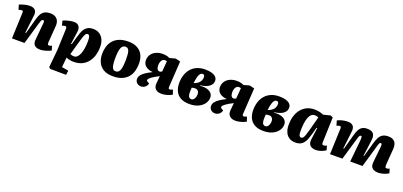

<svg xmlns="http://www.w3.org/2000/svg" viewBox="17 -1540 5818 2771"><g transform="rotate(20 2925.5 -154.0)"><path d="M670 -34Q656 -24 627 -12.5Q598 -1 565 6.5Q532 14 504 14Q445 14 418 -14.5Q391 -43 396 -95L421 -362Q424 -384 418.5 -393Q413 -402 403 -402Q392 -402 385.5 -395Q379 -388 372.5 -370.5Q366 -353 355 -317L263 0H70L86 -399Q87 -415 82 -423Q77 -431 65 -431Q57 -431 45.5 -428Q34 -425 18 -419L-4 -492Q7 -498 33 -507Q59 -516 92 -523Q125 -530 156 -530Q208 -530 235 -503Q262 -476 256 -422L223 -144L233 -141L299 -380Q312 -428 331.5 -461Q351 -494 384 -512Q417 -530 469 -530Q516 -530 547 -512Q578 -494 592.5 -460Q607 -426 603 -380L584 -129Q583 -107 587 -96.5Q591 -86 607 -86Q619 -86 630 -90Q641 -94 649 -99Z M755 -381Q757 -409 752 -420Q747 -431 732 -431Q723 -431 708.5 -427Q694 -423 685 -419L667 -490Q685 -500 713 -509Q741 -518 773 -524Q805 -530 835 -530Q887 -530 910 -496.5Q933 -463 925 -412L898 -219L909 -216L942 -332Q954 -372 966 -407.5Q978 -443 997.5 -470.5Q1017 -498 1048.5 -514Q1080 -530 1129 -530Q1183 -530 1223.5 -504.5Q1264 -479 1286.5 -431.5Q1309 -384 1309 -314Q1309 -251 1292 -192Q1275 -133 1239.5 -86.5Q1204 -40 1149.5 -13Q1095 14 1019 14Q986 14 955 7Q924 0 905 -9L891 142L993 160L984 227L738 225L717 203L743 -63ZM1076 -433Q1066 -433 1057.5 -427.5Q1049 -422 1040 -406Q1031 -390 1020.5 -358.5Q1010 -327 995 -273L940 -76Q953 -69 967.5 -65.5Q982 -62 996 -62Q1027 -62 1049.5 -84.5Q1072 -107 1086.5 -146Q1101 -185 1108 -235Q1115 -285 1115 -339Q1115 -364 1113 -381.5Q1111 -399 1106 -410.5Q1101 -422 1093.5 -427.5Q1086 -433 1076 -433Z M1625 16Q1537 16 1480.5 -16Q1424 -48 1396.5 -105.5Q1369 -163 1369 -238Q1369 -297 1385 -350Q1401 -403 1436.5 -444Q1472 -485 1529 -508.5Q1586 -532 1666 -532Q1750 -532 1806 -501.5Q1862 -471 1890 -415Q1918 -359 1918 -280Q1918 -223 1903 -169.5Q1888 -116 1853.5 -74.5Q1819 -33 1762.5 -8.5Q1706 16 1625 16ZM1636 -65Q1675 -65 1693 -96Q1711 -127 1716 -176Q1721 -225 1721 -281Q1721 -330 1717 -367.5Q1713 -405 1698 -426.5Q1683 -448 1652 -448Q1631 -448 1615 -437Q1599 -426 1588.5 -401Q1578 -376 1573 -335Q1568 -294 1568 -233Q1568 -181 1573.5 -143.5Q1579 -106 1593.5 -85.5Q1608 -65 1636 -65Z M2262 -218Q2223 -199 2195 -182Q2167 -165 2148.5 -151.5Q2130 -138 2120.5 -127Q2111 -116 2110 -108Q2107 -100 2110.5 -93.5Q2114 -87 2128 -79L2153 -64Q2142 -24 2114.5 -4.5Q2087 15 2055 15Q2015 15 1990.5 -9.5Q1966 -34 1966 -67Q1966 -101 1988 -129.5Q2010 -158 2049.5 -184Q2089 -210 2141 -235L2142 -238Q2099 -241 2065.5 -257Q2032 -273 2013 -301Q1994 -329 1994 -366Q1994 -415 2018.5 -452.5Q2043 -490 2088.5 -512Q2134 -534 2195 -534Q2227 -534 2252.5 -528.5Q2278 -523 2302 -511L2390 -535L2465 -517L2440 -119Q2439 -102 2443.5 -94Q2448 -86 2460 -86Q2469 -86 2480 -90Q2491 -94 2506 -100L2530 -30Q2517 -22 2490.5 -11.5Q2464 -1 2431.5 6.5Q2399 14 2368 14Q2310 14 2278.5 -16Q2247 -46 2251 -100ZM2284 -454Q2276 -458 2268.5 -459Q2261 -460 2252 -460Q2222 -460 2204 -430.5Q2186 -401 2186 -356Q2186 -320 2199 -299.5Q2212 -279 2235 -279Q2245 -279 2253.5 -283Q2262 -287 2271 -293Z M2797 15Q2717 15 2664 -13.5Q2611 -42 2584.5 -95.5Q2558 -149 2558 -223Q2558 -286 2575.5 -342Q2593 -398 2629 -441Q2665 -484 2720 -508.5Q2775 -533 2848 -533Q2907 -533 2948.5 -520.5Q2990 -508 3012.5 -484.5Q3035 -461 3035 -428Q3035 -385 3008 -356.5Q2981 -328 2939.5 -313Q2898 -298 2853 -292V-286Q2914 -292 2958 -280.5Q3002 -269 3027 -242Q3052 -215 3052 -175Q3052 -126 3022 -82.5Q2992 -39 2935 -12Q2878 15 2797 15ZM2802 -60Q2822 -60 2835.5 -74Q2849 -88 2856.5 -110Q2864 -132 2864 -157Q2864 -178 2857 -193.5Q2850 -209 2836 -218Q2822 -227 2802 -227Q2790 -227 2776 -224.5Q2762 -222 2751 -219Q2749 -197 2748.5 -178Q2748 -159 2748 -141Q2749 -115 2754.5 -97Q2760 -79 2771.5 -69.5Q2783 -60 2802 -60ZM2754 -291 2780 -300Q2805 -312 2824.5 -329Q2844 -346 2854.5 -369.5Q2865 -393 2865 -420Q2865 -439 2857 -449.5Q2849 -460 2833 -460Q2815 -460 2800 -446Q2785 -432 2773.5 -395.5Q2762 -359 2754 -291Z M3399 -218Q3360 -199 3332 -182Q3304 -165 3285.5 -151.5Q3267 -138 3257.5 -127Q3248 -116 3247 -108Q3244 -100 3247.5 -93.5Q3251 -87 3265 -79L3290 -64Q3279 -24 3251.5 -4.5Q3224 15 3192 15Q3152 15 3127.5 -9.5Q3103 -34 3103 -67Q3103 -101 3125 -129.5Q3147 -158 3186.5 -184Q3226 -210 3278 -235L3279 -238Q3236 -241 3202.5 -257Q3169 -273 3150 -301Q3131 -329 3131 -366Q3131 -415 3155.5 -452.5Q3180 -490 3225.5 -512Q3271 -534 3332 -534Q3364 -534 3389.5 -528.5Q3415 -523 3439 -511L3527 -535L3602 -517L3577 -119Q3576 -102 3580.5 -94Q3585 -86 3597 -86Q3606 -86 3617 -90Q3628 -94 3643 -100L3667 -30Q3654 -22 3627.5 -11.5Q3601 -1 3568.5 6.5Q3536 14 3505 14Q3447 14 3415.5 -16Q3384 -46 3388 -100ZM3421 -454Q3413 -458 3405.5 -459Q3398 -460 3389 -460Q3359 -460 3341 -430.5Q3323 -401 3323 -356Q3323 -320 3336 -299.5Q3349 -279 3372 -279Q3382 -279 3390.5 -283Q3399 -287 3408 -293Z M3934 15Q3854 15 3801 -13.5Q3748 -42 3721.5 -95.5Q3695 -149 3695 -223Q3695 -286 3712.5 -342Q3730 -398 3766 -441Q3802 -484 3857 -508.5Q3912 -533 3985 -533Q4044 -533 4085.5 -520.5Q4127 -508 4149.5 -484.5Q4172 -461 4172 -428Q4172 -385 4145 -356.5Q4118 -328 4076.5 -313Q4035 -298 3990 -292V-286Q4051 -292 4095 -280.5Q4139 -269 4164 -242Q4189 -215 4189 -175Q4189 -126 4159 -82.5Q4129 -39 4072 -12Q4015 15 3934 15ZM3939 -60Q3959 -60 3972.5 -74Q3986 -88 3993.5 -110Q4001 -132 4001 -157Q4001 -178 3994 -193.5Q3987 -209 3973 -218Q3959 -227 3939 -227Q3927 -227 3913 -224.5Q3899 -222 3888 -219Q3886 -197 3885.5 -178Q3885 -159 3885 -141Q3886 -115 3891.5 -97Q3897 -79 3908.5 -69.5Q3920 -60 3939 -60ZM3891 -291 3917 -300Q3942 -312 3961.5 -329Q3981 -346 3991.5 -369.5Q4002 -393 4002 -420Q4002 -439 3994 -449.5Q3986 -460 3970 -460Q3952 -460 3937 -446Q3922 -432 3910.5 -395.5Q3899 -359 3891 -291Z M4798 -131Q4797 -110 4801.5 -98.5Q4806 -87 4824 -87Q4836 -87 4849 -91.5Q4862 -96 4871 -101L4889 -36Q4877 -26 4852.5 -14Q4828 -2 4798 6Q4768 14 4737 14Q4703 14 4676 1.5Q4649 -11 4636 -38Q4623 -65 4628 -107L4653 -290L4642 -291L4614 -189Q4602 -148 4589 -111Q4576 -74 4556 -46Q4536 -18 4504.5 -2Q4473 14 4425 14Q4367 14 4327.5 -12.5Q4288 -39 4268.5 -85.5Q4249 -132 4249 -194Q4249 -268 4267.5 -329.5Q4286 -391 4322 -435.5Q4358 -480 4409 -505Q4460 -530 4527 -530Q4576 -530 4611.5 -520Q4647 -510 4666 -501L4771 -528L4811 -511ZM4481 -82Q4493 -82 4502 -88.5Q4511 -95 4520.5 -113.5Q4530 -132 4541 -168.5Q4552 -205 4569 -265L4615 -440Q4607 -444 4591.5 -448.5Q4576 -453 4559 -453Q4525 -453 4502.5 -430.5Q4480 -408 4466.5 -369Q4453 -330 4447 -279.5Q4441 -229 4441 -175Q4441 -137 4445.5 -117Q4450 -97 4459.5 -89.5Q4469 -82 4481 -82Z M5299 -341Q5301 -370 5299.5 -385.5Q5298 -401 5282 -401Q5272 -401 5265.5 -392.5Q5259 -384 5252 -362Q5245 -340 5234 -303L5145 0H4955L4970 -397Q4971 -418 4966 -424.5Q4961 -431 4946 -431Q4937 -431 4924.5 -426Q4912 -421 4902 -417L4880 -492Q4903 -503 4929.5 -511.5Q4956 -520 4984.5 -524.5Q5013 -529 5040 -529Q5092 -529 5118.5 -501Q5145 -473 5138 -414L5107 -144L5117 -142L5177 -362Q5191 -415 5209 -452.5Q5227 -490 5257.5 -509.5Q5288 -529 5337 -529Q5382 -529 5409 -514Q5436 -499 5446 -467Q5456 -435 5449 -386L5417 -143L5425 -141L5485 -356Q5502 -415 5522.5 -453Q5543 -491 5575.5 -510Q5608 -529 5661 -529Q5709 -529 5737.5 -510.5Q5766 -492 5778 -460Q5790 -428 5787 -386L5768 -137Q5767 -112 5771 -99Q5775 -86 5792 -86Q5803 -86 5813 -89Q5823 -92 5835 -99L5855 -34Q5836 -20 5807.5 -9Q5779 2 5750 8Q5721 14 5698 14Q5658 14 5630.5 1.5Q5603 -11 5590.5 -36Q5578 -61 5581 -98L5607 -352Q5609 -381 5605 -391Q5601 -401 5589 -401Q5580 -401 5573.5 -393.5Q5567 -386 5559 -361.5Q5551 -337 5537 -286L5454 0H5265Z"/></g></svg>

Font: Literata 18pt ExtraBold
Style: Italic
Weight: 800
Italic angle: -2°
Designer: Latin by Veronika Burian and Jose Scaglione. Greek by Irene Vlachou. Cyrillic by Vera Evstafieva
Foundry: TypeTogether
Version: Version 3.103;gftools[0.9.29]